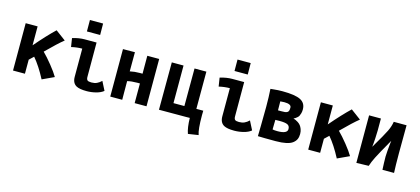

<svg xmlns="http://www.w3.org/2000/svg" viewBox="-65 -1244 4271 1951"><g transform="rotate(15 2070.5 -268.0)"><path d="M319.8 -266.1Q364.3 -222.2 417 -156.7Q469.7 -91.3 496.1 -45.9L372.1 11.7Q306.2 -113.8 239.7 -191.4L193.8 -147.9V0H68.4V-498H193.8V-298.8Q306.2 -429.7 390.6 -509.8L497.1 -430.7Q434.6 -380.9 319.8 -266.1Z M690.4 -698.2H829.1L830.1 -578.1H690.9ZM690.4 -494.6H814.9Q814.9 -494.6 815.4 -133.8Q815.4 -108.9 825.9 -98.9Q836.4 -88.9 868.7 -88.9Q901.4 -88.9 925.3 -99.9Q949.2 -110.8 972.7 -133.3L1020 -40.5Q990.2 -16.1 941.7 -3.7Q893.1 8.8 843.8 8.8Q770 8.8 735.8 -9.8Q690.4 -34.7 690.4 -100.6V-397Q635.3 -397 576.2 -383.3L562 -474.1Q630.9 -494.6 690.4 -494.6Z M1216.8 -500.5 1216.3 -298.8Q1263.7 -309.6 1319.8 -309.6H1348.1Q1348.1 -383.3 1347.9 -424.3Q1347.7 -465.3 1347.7 -498H1472.7V0H1348.1V-207H1321.3Q1258.8 -207 1216.3 -196.3Q1216.3 -102.5 1216.8 -68.4Q1217.3 -34.2 1217.3 0H1091.3V-499.5Z M1729 -102.1H1843.8L1844.7 -497.6H1969.2L1968.8 -106H2041.5Q2040.5 -76.7 2040.5 -58.6Q2040.5 92.8 2060.1 145.5L1951.7 162.1Q1930.2 104 1928.2 0L1892.1 0.5L1604 1L1605.5 -497.6H1729Z M2243.2 -698.2H2381.8L2382.8 -578.1H2243.7ZM2243.2 -494.6H2367.7Q2367.7 -494.6 2368.2 -133.8Q2368.2 -108.9 2378.7 -98.9Q2389.2 -88.9 2421.4 -88.9Q2454.1 -88.9 2478 -99.9Q2502 -110.8 2525.4 -133.3L2572.8 -40.5Q2543 -16.1 2494.4 -3.7Q2445.8 8.8 2396.5 8.8Q2322.8 8.8 2288.6 -9.8Q2243.2 -34.7 2243.2 -100.6V-397Q2188 -397 2128.9 -383.3L2114.7 -474.1Q2183.6 -494.6 2243.2 -494.6Z M2648.9 -309.1Q2648.9 -414.6 2643.1 -497.1Q2654.8 -498 2678.2 -500.5Q2701.7 -502.9 2722.4 -504.2Q2743.2 -505.4 2768.1 -505.4Q2900.9 -505.4 2958.3 -476.6Q3015.6 -447.8 3015.6 -379.9Q3015.6 -356.9 3010.3 -338.4Q3004.9 -319.8 2999.5 -309.6Q2994.1 -299.3 2981.7 -289.1Q2969.2 -278.8 2964.8 -276.1Q2960.4 -273.4 2947.3 -266.6Q2959.5 -263.2 2970.5 -258.8Q2981.4 -254.4 2997.8 -243.7Q3014.2 -232.9 3025.4 -219Q3036.6 -205.1 3045.2 -182.4Q3053.7 -159.7 3053.7 -131.8Q3053.7 -100.6 3043.5 -77.4Q3033.2 -54.2 3009 -35.4Q2984.9 -16.6 2940.4 -7.1Q2896 2.4 2831.5 2.4H2821.8Q2702.6 2.4 2644.5 0Q2644.5 -33.7 2646.7 -113.8Q2648.9 -193.8 2648.9 -309.1ZM2888.7 -365.7Q2888.7 -402.8 2814.5 -402.8Q2797.4 -402.8 2772.9 -400.4L2773.9 -306.2H2808.1Q2834 -306.2 2846.7 -307.6Q2859.4 -309.1 2870.4 -314.9Q2881.3 -320.8 2885 -332.8Q2888.7 -344.7 2888.7 -365.7ZM2817.9 -206.5 2772.9 -205.6Q2771.5 -141.6 2771 -104.5Q2787.6 -100.1 2824.2 -100.1Q2926.3 -100.1 2926.3 -149.4Q2926.3 -182.6 2901.6 -194.6Q2877 -206.5 2817.9 -206.5Z M3425.3 -266.1Q3469.7 -222.2 3522.5 -156.7Q3575.2 -91.3 3601.6 -45.9L3477.5 11.7Q3411.6 -113.8 3345.2 -191.4L3299.3 -147.9V0H3173.8V-498H3299.3V-298.8Q3411.6 -429.7 3496.1 -509.8L3602.5 -430.7Q3540 -380.9 3425.3 -266.1Z M3940.4 -498 4075.2 -497.6Q4073.7 -317.9 4073.7 -204.6Q4073.7 -70.8 4077.6 2.9H3955.6Q3951.7 -71.3 3951.2 -135.7Q3951.2 -155.8 3954.8 -198Q3958.5 -240.2 3961.9 -272.5L3965.8 -304.7Q3879.4 -153.8 3851.6 -98.1Q3823.7 -42.5 3810.5 0L3681.2 3.4V-496.6H3805.7V-370.1Q3805.7 -344.7 3802.5 -287.1Q3799.3 -229.5 3794.9 -196.3Q3883.3 -345.7 3908.2 -397.5Q3933.1 -449.2 3940.4 -498Z"/></g></svg>

Font: Fantasque Sans Mono
Style: Bold
Weight: 700
Monospace: yes
Designer: Jany Belluz
Version: Version 1.8.0 ; ttfautohint (v1.8.2)